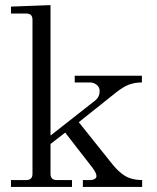

<svg xmlns="http://www.w3.org/2000/svg" viewBox="-20 -739 621 759"><path d="M23.4 0V-27.3H84Q108.4 -27.3 108.4 -51.8V-661.1Q108.4 -685.5 84 -685.5H23.4V-712.9L179.7 -718.8V-203.1L356.4 -341.8Q374 -356 374 -379.9Q374 -394 362.3 -403.6Q350.6 -413.1 335 -413.1H275.4V-439.5H541V-413.1Q513.7 -413.1 490.7 -404.8Q467.8 -396.5 437 -372.1L291.5 -255.9L425.8 -87.9Q447.8 -61 470.7 -45.9Q499 -27.3 542 -27.3V0H307.6V-27.3H337.9Q347.2 -27.3 354.2 -31.5Q361.3 -35.6 361.3 -43Q361.3 -55.7 343.8 -78.1L237.8 -214.8L179.7 -169.9V-51.8Q179.7 -27.3 204.1 -27.3H264.6V0Z"/></svg>

Font: Theano Modern
Style: Regular
Weight: 400
Designer: Alexey Kryukov
Version: Version 2.00